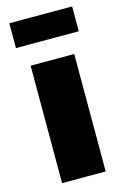

<svg xmlns="http://www.w3.org/2000/svg" viewBox="-116 -806 557 859"><g transform="rotate(-15 162.0 -376.0)"><path d="M61 -544H263V0H61ZM18 -752H309V-637H18Z"/></g></svg>

Font: Gontserrat ExtraBold
Style: Regular
Weight: 800
Designer: Julieta Ulanovsky
Foundry: Julieta Ulanovsky
Version: Version 6.001